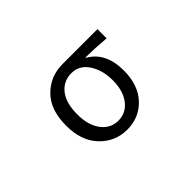

<svg xmlns="http://www.w3.org/2000/svg" viewBox="-78 -843 1157 1157"><g transform="rotate(-45 500.0 -265.0)"><path d="M246.1 -264.6Q246.1 -400.4 317.9 -471.7Q389.6 -543 494.1 -543H791V-464.8Q698.2 -472.7 620.1 -473.6V-469.7Q727.5 -409.2 727.5 -253.9Q727.5 -130.9 660.2 -59.1Q592.8 12.7 490.2 12.7Q387.7 12.7 316.9 -61.5Q246.1 -135.7 246.1 -264.6ZM491.2 -63.5Q556.6 -63.5 597.7 -117.2Q638.7 -170.9 638.7 -260.7Q638.7 -346.7 599.1 -406.7Q559.6 -466.8 492.2 -466.8Q424.8 -466.8 383.3 -415Q341.8 -363.3 341.8 -264.6Q341.8 -172.9 383.3 -118.2Q424.8 -63.5 491.2 -63.5Z"/></g></svg>

Font: GenEi Gothic M Regular
Style: Regular
Weight: 400
Designer: o_tamon (Modified); [Source Han Sans]
Ryoko NISHIZUKA  (kana & ideographs); Paul D. Hunt (Latin, Greek & Cyrillic); Wenl
Version: Version 1.1a;Original Version 1.004